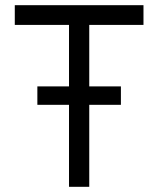

<svg xmlns="http://www.w3.org/2000/svg" viewBox="-20 -720 610 740"><path d="M124 -387H246V-624H37V-700H533V-624H324V-387H446V-316H324V0H246V-316H124Z"/></svg>

Font: Lexend HM
Style: Regular
Weight: 400
Designer: Bonnie Shaver-Troup, Thomas Jockin, Octavio Pardo
Foundry: Lexend
Version: Version 1.091